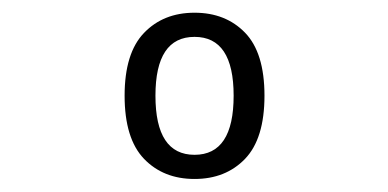

<svg xmlns="http://www.w3.org/2000/svg" viewBox="-20 -726 610 302"><path d="M176 -575.5Q176 -642.5 206.5 -674.2Q237 -706 286 -706Q335 -706 365.5 -674.5Q396 -643 396 -575.5Q396 -508 365.5 -476.2Q335 -444.5 286 -444.5Q237 -444.5 206.5 -476.2Q176 -508 176 -575.5ZM347.5 -575.5Q347.5 -668 286 -668Q224.5 -668 224.5 -575.5Q224.5 -482.5 286 -482.5Q347.5 -482.5 347.5 -575.5Z"/></svg>

Font: League Mono Narrow Light
Style: Regular
Weight: 300
Width: 3
Designer: Tyler Finck
Foundry: The League of Moveable Type / Tyler Finck
Version: Version 2.210